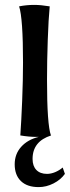

<svg xmlns="http://www.w3.org/2000/svg" viewBox="-20 -553 286 784"><path d="M245 157Q228 181 198.5 196Q169 211 138 211Q91 211 65.5 186.5Q40 162 40 118Q40 76 66.5 46.5Q93 17 138 6H128Q99 6 63 0Q67 -56 70.5 -141.5Q74 -227 74 -298Q74 -479 58 -527Q88 -533 120 -533Q147 -533 183 -527Q178 -476 175 -389.5Q172 -303 172 -227Q172 -44 188 0H189Q113 24 113 96Q113 125 128.5 141Q144 157 172 157Q188 157 205 150Q222 143 236 131Z"/></svg>

Font: Mirza Medium
Style: Regular
Weight: 500
Designer: Arabic design by Kourosh Beigpour, Latin design by Eduardo Tunni, engineering by Lasse Fister
Version: Version 1.0010g